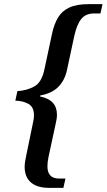

<svg xmlns="http://www.w3.org/2000/svg" viewBox="-20 -780 515 927"><path d="M217 127Q160 127 129.5 101Q99 75 99 25Q99 5 107 -31L140 -191Q144 -207 144 -223Q144 -263 118 -278Q92 -293 54 -294L64 -340Q110 -343 145.5 -362.5Q181 -382 194 -443L231 -616Q241 -663 260 -695Q279 -727 314.5 -743.5Q350 -760 408 -760H475L465 -715H434Q394 -715 372.5 -688.5Q351 -662 339 -608L303 -440Q292 -391 261 -360Q230 -329 174 -319V-314Q255 -298 255 -226Q255 -216 253.5 -206.5Q252 -197 250 -188L214 -21Q209 4 209 23Q209 82 265 82H296L286 127Z"/></svg>

Font: Noto Serif SemiCondensed Medium
Style: Italic
Weight: 500
Width: 4
Italic angle: -12°
Designer: Monotype Design Team
Foundry: Monotype Imaging Inc.
Version: Version 2.013